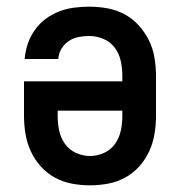

<svg xmlns="http://www.w3.org/2000/svg" viewBox="-20 -548 540 576"><path d="M250 8Q223 8 196 3Q169 -2 145 -15Q121 -28 102.5 -48.5Q84 -69 72.5 -94Q61 -119 56.5 -146Q52 -173 52 -200V-304H347V-320Q347 -342 342.5 -364Q338 -386 325 -404Q312 -422 291 -431Q270 -440 248 -440Q232 -440 216 -437Q200 -434 186.5 -425Q173 -416 164.5 -402Q156 -388 155 -371H54Q56 -395 63.5 -417Q71 -439 84.5 -458Q98 -477 116.5 -491Q135 -505 157 -513.5Q179 -522 202 -525Q225 -528 248 -528Q275 -528 302.5 -523Q330 -518 354 -505Q378 -492 396.5 -471.5Q415 -451 427 -426.5Q439 -402 443.5 -374.5Q448 -347 448 -320V-200Q448 -173 443.5 -146Q439 -119 427.5 -94Q416 -69 397.5 -48.5Q379 -28 355 -15Q331 -2 304 3Q277 8 250 8ZM250 -80Q272 -80 292.5 -89.5Q313 -99 325.5 -117Q338 -135 342.5 -156.5Q347 -178 347 -200V-216H153V-200Q153 -178 157.5 -156.5Q162 -135 174.5 -117Q187 -99 207.5 -89.5Q228 -80 250 -80Z"/></svg>

Font: Zed Mono Semibold
Style: Regular
Weight: 600
Monospace: yes
Designer: Belleve Invis
Foundry: Belleve Invis
Version: Version 1.0.0; ttfautohint (v1.8.4)